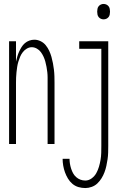

<svg xmlns="http://www.w3.org/2000/svg" viewBox="-20 -729 640 972"><path d="M26 0V-520H61V-417Q64 -430 67.5 -442.5Q71 -455 76.5 -467Q82 -479 89 -490.5Q96 -502 106 -510.5Q116 -519 128.5 -523.5Q141 -528 154 -528Q170 -528 185.5 -520.5Q201 -513 211.5 -500Q222 -487 229 -472Q236 -457 240.5 -441Q245 -425 248 -409Q251 -393 253 -376.5Q255 -360 255.5 -343.5Q256 -327 256 -310V0H221V-310Q221 -323 221 -336.5Q221 -350 219.5 -363.5Q218 -377 215.5 -390.5Q213 -404 209.5 -417Q206 -430 200.5 -442Q195 -454 187 -465Q179 -476 166.5 -483Q154 -490 141 -490Q128 -490 116 -483Q104 -476 95.5 -465Q87 -454 82 -442Q77 -430 73 -417Q69 -404 67 -390.5Q65 -377 63.5 -363.5Q62 -350 61.5 -336.5Q61 -323 61 -310V0ZM504 -631Q497 -631 490.5 -634Q484 -637 479.5 -642.5Q475 -648 473.5 -655.5Q472 -663 472 -670Q472 -677 473.5 -684.5Q475 -692 479.5 -697.5Q484 -703 490.5 -706Q497 -709 504 -709Q512 -709 518.5 -706Q525 -703 529.5 -697.5Q534 -692 535.5 -684.5Q537 -677 537 -670Q537 -663 535.5 -655.5Q534 -648 529.5 -642.5Q525 -637 518.5 -634Q512 -631 504 -631ZM412 223Q394 223 377 218Q360 213 346.5 201.5Q333 190 324 175Q315 160 309 143.5Q303 127 300 109.5Q297 92 297 75H332Q332 87 334 99.5Q336 112 340 124.5Q344 137 350 148Q356 159 365.5 167.5Q375 176 387 180.5Q399 185 412 185Q429 185 444 174Q459 163 467.5 147.5Q476 132 481 115Q486 98 489 80.5Q492 63 492.5 45.5Q493 28 493 10V-482H381V-520H528V10Q528 27 527.5 44Q527 61 524.5 77.5Q522 94 518.5 110.5Q515 127 509 143Q503 159 494 173.5Q485 188 473 199.5Q461 211 444.5 217Q428 223 412 223Z"/></svg>

Font: Iosevka Extralight Extended
Style: Regular
Weight: 200
Width: 7
Monospace: yes
Designer: Belleve Invis
Foundry: Belleve Invis
Version: Version 32.5.0; ttfautohint (v1.8.4)